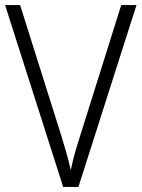

<svg xmlns="http://www.w3.org/2000/svg" viewBox="-20 -734 556 754"><path d="M516 -714H456L293 -195C277 -146 266 -106 258 -66C249 -106 237 -148 223 -194L59 -714H0L228 0H288Z"/></svg>

Font: Noto Sans Telugu SemiCondensed Light
Style: Regular
Weight: 300
Width: 4
Designer: Jelle Bosma - Monotype Design Team
Foundry: Monotype Imaging Inc.
Version: Version 2.005